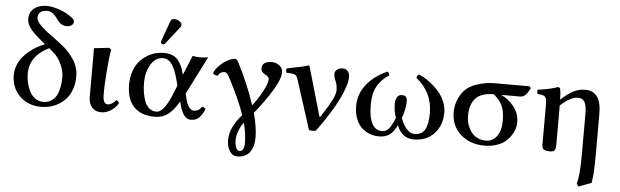

<svg xmlns="http://www.w3.org/2000/svg" viewBox="-54 -901 4335 1343"><g transform="rotate(5 2113.0 -229.5)"><path d="M295.9 -379.9 268.1 -403.8Q133.8 -338.9 133.8 -212.9Q133.8 -181.2 141.1 -149.4Q148.4 -117.7 162.8 -89.6Q177.2 -61.5 201.9 -43.7Q226.6 -25.9 257.8 -25.9Q274.4 -25.9 288.8 -29.5Q303.2 -33.2 320.1 -45.2Q336.9 -57.1 348.9 -76.7Q360.8 -96.2 368.9 -131.3Q377 -166.5 377 -212.9Q377 -253.9 354.7 -302.2Q332.5 -350.6 295.9 -379.9ZM235.8 -429.2 221.2 -440.9Q156.7 -493.2 130.4 -526.9Q104 -560.5 104 -596.2Q104 -644.5 138.7 -670.7Q173.3 -696.8 223.1 -696.8Q280.8 -696.8 349.1 -666Q379.4 -651.4 401.6 -634.5Q423.8 -617.7 423.8 -605Q423.8 -586.4 410.4 -577.6Q397 -568.8 380.9 -567.9Q368.7 -567.9 361.8 -568.8Q327.6 -576.7 305.2 -611.8Q278.3 -654.8 241.2 -662.1Q239.7 -662.1 236.1 -662.4Q232.4 -662.6 229.2 -662.6Q226.1 -662.6 224.1 -662.1Q194.3 -660.6 181.2 -646.2Q168 -631.8 168 -608.9Q168 -607.4 168.5 -604.7Q168.9 -602.1 168.9 -601.1Q173.3 -577.6 210.7 -543.9Q248 -510.3 282.2 -487.8Q312.5 -464.8 340.8 -443.8Q398.4 -401.4 436.3 -344.5Q474.1 -287.6 474.1 -225.1Q474.1 -177.2 460.9 -137.7Q447.8 -98.1 425.8 -71.3Q403.8 -44.4 374.3 -25.9Q344.7 -7.3 312.7 1.2Q280.8 9.8 247.1 9.8Q153.3 9.8 95.2 -49.1Q37.1 -107.9 37.1 -194.8Q37.1 -229.5 49.6 -262Q62 -294.4 81.5 -319.3Q101.1 -344.2 127.9 -366Q154.8 -387.7 181.2 -402.6Q207.5 -417.5 235.8 -429.2Z M675.8 -107.9Q675.8 -83 683.8 -65.4Q691.9 -47.9 709 -47.9Q737.3 -47.9 768.1 -83Q785.2 -76.2 787.6 -62Q770.5 -32.7 737.8 -10.7Q705.1 11.2 668.9 11.2Q627.4 11.2 603.8 -16.1Q580.1 -43.5 580.1 -88.9V-431.2L687 -442.9L700.7 -430.2Q689.9 -371.6 682.9 -277.8Q675.8 -184.1 675.8 -146Z M949.7 -221.2Q949.7 -182.6 955.3 -149.2Q960.9 -115.7 972.4 -87.6Q983.9 -59.6 1004.2 -43.2Q1024.4 -26.9 1051.8 -26.9Q1082.5 -26.9 1110.1 -65.4Q1137.7 -104 1166.5 -176.8L1183.6 -221.2L1177.7 -246.1Q1159.2 -323.2 1133.3 -363.5Q1107.4 -403.8 1067.4 -403.8Q1015.6 -403.8 982.7 -350.1Q949.7 -296.4 949.7 -221.2ZM846.7 -198.2Q846.7 -250 861.3 -292.5Q876 -335 899.2 -361.8Q922.4 -388.7 952.6 -407.2Q982.9 -425.8 1012.5 -433.3Q1042 -440.9 1071.3 -440.9Q1105 -440.9 1130.1 -430.4Q1155.3 -419.9 1171.6 -399.4Q1188 -378.9 1198 -355.2Q1208 -331.5 1215.3 -299.8L1272.5 -438Q1296.4 -432.1 1323.7 -432.1Q1356.4 -432.1 1381.3 -437L1246.6 -170.9L1256.3 -129.9Q1265.1 -95.2 1280.8 -75.7Q1296.4 -56.2 1311.5 -56.2Q1329.6 -56.2 1343 -63Q1356.4 -69.8 1368.7 -88.9Q1384.8 -87.4 1394.5 -75.2Q1377 -32.2 1354.2 -11.7Q1331.5 8.8 1299.3 8.8Q1271.5 8.8 1252.7 -14.2Q1233.9 -37.1 1220.7 -83L1213.4 -111.8Q1173.3 -44.9 1135 -17.6Q1096.7 9.8 1045.4 9.8Q947.8 9.8 897.2 -44.2Q846.7 -98.1 846.7 -198.2ZM1123.5 -683.1Q1140.1 -683.1 1157.7 -672.1Q1175.3 -661.1 1175.3 -647Q1175.3 -637.2 1169.4 -629.9L1073.7 -507.8Q1067.9 -500 1061.5 -500Q1055.2 -500 1048.8 -504.2Q1042.5 -508.3 1042.5 -513.2Q1042.5 -517.1 1044.4 -522.9L1095.7 -666Q1101.6 -683.1 1123.5 -683.1Z M1669.4 -2.9Q1646.5 26.9 1634.8 60.8Q1623 94.7 1623 121.1Q1623 155.3 1631.8 176Q1640.6 196.8 1656.2 196.8Q1672.9 196.8 1681.2 180.9Q1689.5 165 1689.5 138.2Q1689.5 69.8 1669.4 -2.9ZM1733.4 -78.1Q1760.3 23.4 1760.3 91.8Q1760.3 114.7 1756.6 135.3Q1752.9 155.8 1744.4 174.6Q1735.8 193.4 1722.9 206.8Q1710 220.2 1689.9 228Q1669.9 235.8 1645 235.8Q1610.4 235.8 1590.3 204.6Q1570.3 173.3 1570.3 127.9Q1570.3 80.1 1591.1 36.9Q1611.8 -6.3 1653.3 -55.2Q1623 -147.9 1550.3 -289.1Q1548.8 -292 1545.2 -298.6Q1541.5 -305.2 1540 -308.1Q1538.6 -311 1535.4 -316.4Q1532.2 -321.8 1530.5 -324.5Q1528.8 -327.1 1526.1 -331.1Q1523.4 -335 1521.2 -336.7Q1519 -338.4 1516.6 -340.6Q1514.2 -342.8 1511.5 -343.5Q1508.8 -344.2 1506.3 -344.2Q1473.6 -344.2 1458 -314.9Q1438.5 -314.9 1424.3 -329.1Q1436.5 -360.4 1465.8 -387.9Q1495.1 -415.5 1523.4 -429.2Q1551.8 -442.9 1569.3 -442.9Q1575.7 -442.9 1582 -437.7Q1588.4 -432.6 1591.3 -425.8Q1671.9 -269 1717.3 -128.9Q1755.9 -180.7 1786.1 -236.1Q1816.4 -291.5 1816.4 -320.8Q1816.4 -331.5 1807.1 -339.8Q1797.9 -348.1 1787.1 -353Q1776.4 -357.9 1767.6 -368.9Q1758.8 -379.9 1759.3 -396Q1759.8 -418.9 1778.6 -430.9Q1797.4 -442.9 1830.1 -442.9Q1856.9 -442.9 1881.1 -425Q1905.3 -407.2 1905.3 -377Q1905.3 -329.1 1853.8 -245.8Q1802.2 -162.6 1733.4 -78.1Z M2017.1 -337.9Q2010.7 -358.9 2001.2 -366.5Q1991.7 -374 1974.1 -375L1937 -377Q1930.2 -391.1 1934.1 -407.2Q1955.6 -412.1 1990 -418.9Q2024.4 -425.8 2047.1 -430.9Q2069.8 -436 2083 -441.9Q2088.4 -441.9 2090.8 -439.7Q2093.3 -437.5 2095.2 -429.2L2190.9 -98.1Q2194.3 -83.5 2202.1 -95.2Q2210 -106.9 2212.9 -112.8Q2258.8 -183.1 2277.3 -222.4Q2295.9 -261.7 2295.9 -286.1Q2295.9 -320.8 2283.4 -349.1Q2271 -377.4 2271 -400.9Q2271 -415.5 2286.1 -428.7Q2301.3 -441.9 2327.1 -441.9Q2349.1 -441.9 2362.1 -425.8Q2375 -409.7 2375 -387.2Q2375 -329.6 2325.9 -229.5Q2276.9 -129.4 2177.2 7.8Q2168.9 11.2 2152.8 11.2Q2136.7 11.2 2127.9 7.8Z M3060.5 -194.8Q3060.5 -107.4 3007.3 -48.8Q2954.1 9.8 2862.8 9.8Q2779.8 9.8 2744.6 -80.1Q2723.6 -33.2 2693.8 -11.7Q2664.1 9.8 2619.6 9.8Q2584 9.8 2552.5 -2.4Q2521 -14.6 2496.1 -38.3Q2471.2 -62 2456.5 -100.8Q2441.9 -139.6 2441.9 -189Q2441.9 -271.5 2494.1 -338.4Q2546.4 -405.3 2638.7 -446.8Q2652.3 -439.5 2653.8 -420.9Q2630.9 -406.7 2613.5 -390.4Q2596.2 -374 2578.9 -348.9Q2561.5 -323.7 2552.2 -287.1Q2543 -250.5 2543 -205.1Q2543 -118.7 2567.1 -73.7Q2591.3 -28.8 2637.7 -28.8Q2665.5 -28.8 2685.3 -52.2Q2705.1 -75.7 2726.6 -129.9Q2710 -171.9 2710 -228Q2710 -253.9 2720.9 -272.9Q2731.9 -292 2752.9 -292Q2775.9 -292 2783.9 -281.5Q2792 -271 2792 -249Q2792 -228.5 2785.6 -194.8Q2779.3 -161.1 2767.6 -131.8Q2808.1 -28.8 2865.7 -28.8Q2915.5 -28.8 2937.7 -66.7Q2960 -104.5 2960 -184.1Q2960 -329.6 2844.7 -420.9Q2848.6 -441.4 2862.8 -445.8Q2888.2 -434.1 2913.6 -418Q2939 -401.9 2966.1 -377.9Q2993.2 -354 3013.7 -327.1Q3034.2 -300.3 3047.4 -265.6Q3060.5 -231 3060.5 -194.8Z M3366.7 -25.9Q3414.1 -25.9 3443.4 -65.7Q3472.7 -105.5 3472.7 -174.8Q3472.7 -240.7 3454.8 -279.3Q3437 -317.9 3394.5 -354Q3347.7 -354 3314.2 -341.8Q3280.8 -329.6 3262.5 -306.4Q3244.1 -283.2 3235.8 -254.4Q3227.5 -225.6 3227.5 -188Q3227.5 -166.5 3231.9 -145Q3236.3 -123.5 3247.1 -101.8Q3257.8 -80.1 3273.2 -63.5Q3288.6 -46.9 3312.7 -36.4Q3336.9 -25.9 3366.7 -25.9ZM3577.6 -354H3445.8Q3498.5 -330.6 3536.6 -282.2Q3574.7 -233.9 3574.7 -171.9Q3574.7 -150.4 3567.9 -127.2Q3561 -104 3544.7 -79.1Q3528.3 -54.2 3504.6 -34.7Q3481 -15.1 3443.1 -2.7Q3405.3 9.8 3359.9 9.8Q3256.8 9.8 3191.2 -50Q3125.5 -109.9 3125.5 -204.1Q3125.5 -250 3142.3 -292.5Q3159.2 -335 3190.4 -366.2Q3218.3 -394 3274.7 -412.6Q3331.1 -431.2 3396.5 -431.2H3637.7L3648.4 -418.9Q3639.2 -401.4 3634.5 -393.6Q3629.9 -385.7 3620.8 -374.5Q3611.8 -363.3 3601.3 -358.6Q3590.8 -354 3577.6 -354Z M3763.7 -30.8V-314.9Q3763.7 -337.4 3761.5 -349.1Q3759.3 -360.8 3751.2 -368.4Q3743.2 -376 3732.2 -378.4Q3721.2 -380.9 3698.2 -382.8Q3692.9 -399.4 3696.3 -412.1Q3782.2 -422.9 3836.4 -442.9Q3849.6 -442.9 3852.5 -432.1Q3859.4 -406.7 3859.4 -356Q3901.4 -396.5 3941.4 -418.7Q3981.4 -440.9 4029.3 -440.9Q4141.6 -440.9 4141.6 -282.2V3.9Q4141.6 146 4129.4 204.1L4039.6 237.8L4026.4 216.8Q4044.4 167.5 4044.4 3.9V-269Q4044.4 -295.9 4042.2 -314Q4040 -332 4033.7 -348.4Q4027.3 -364.7 4014.4 -372.8Q4001.5 -380.9 3981.4 -380.9Q3932.1 -380.9 3860.4 -315.9V-37.1Q3860.4 -11.7 3852.3 -1Q3844.2 9.8 3823.2 9.8Q3788.1 9.8 3775.9 1Q3763.7 -7.8 3763.7 -30.8Z"/></g></svg>

Font: Common Serif Medium
Style: Regular
Weight: 500
Designer: Philipp H. Poll, Khaled Hosny
Foundry: Stefan Peev, Context Ltd.
Version: Version 1.026